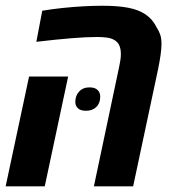

<svg xmlns="http://www.w3.org/2000/svg" viewBox="-22 -661 615 681"><path d="M311 0 400.4 -422.9Q403.3 -436 405 -447.5Q406.7 -459 406.7 -469.7Q406.7 -488.3 400.6 -501Q394.5 -513.7 381.8 -520Q371.6 -525.9 356 -527.8Q340.3 -529.8 322.8 -529.8Q284.7 -529.8 231 -525.4Q177.2 -521 106.9 -512.7L127.9 -623Q163.6 -628.9 200.9 -632.8Q238.3 -636.7 274.2 -638.7Q310.1 -640.6 341.3 -640.6Q396.5 -640.6 432.9 -633.5Q469.2 -626.5 491.7 -611.3Q506.8 -601.6 517.1 -589.4Q527.3 -577.1 533.7 -563.5Q541 -552.7 545.9 -539.1Q550.8 -525.4 550.8 -505.9Q550.8 -488.8 547.6 -466.3Q544.4 -443.8 539.1 -417.5L450.2 0ZM-2 0 81.1 -389.6H219.7L136.7 0ZM283.2 -268.1Q263.7 -268.1 254.4 -276.9Q245.1 -285.6 245.1 -299.3Q245.1 -321.8 258.8 -336.4Q272.5 -351.1 295.4 -351.1Q314.9 -351.1 324.2 -341.8Q333.5 -332.5 333.5 -318.4Q333.5 -294.9 319.6 -281.5Q305.7 -268.1 283.2 -268.1Z"/></svg>

Font: Open Sans SemiCondensed
Style: Bold Italic
Weight: 700
Width: 4
Italic angle: -12°
Designer: Monotype Design Team
Foundry: Monotype Imaging Inc.
Version: Version 3.003